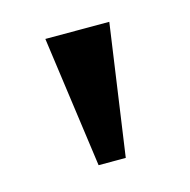

<svg xmlns="http://www.w3.org/2000/svg" viewBox="-52 -765 344 348"><g transform="rotate(-15 119.5 -591.0)"><path d="M94 -468 60 -714H180L145 -468Z"/></g></svg>

Font: Noto Serif Thai Medium
Style: Regular
Weight: 500
Version: Version 2.001